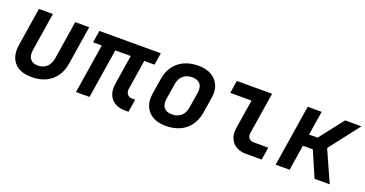

<svg xmlns="http://www.w3.org/2000/svg" viewBox="-32 -1082 3070 1615"><g transform="rotate(20 1502.5 -275.0)"><path d="M254 10Q149 10 98.5 -48.5Q48 -107 64 -208L118 -550H243L189 -209Q181 -156 202.5 -127.5Q224 -99 271 -99Q319 -99 350 -127.5Q381 -156 389 -209L443 -550H568L514 -208Q498 -104 430 -47Q362 10 254 10Z M1092 5Q1007 5 965.5 -45.5Q924 -96 938 -182L979 -442H841L771 0H650L720 -442H642L659 -550H1209L1192 -442H1100L1059 -182Q1053 -147 1069 -128Q1085 -109 1116 -109H1140L1122 5Z M1454 10Q1385 10 1338 -17Q1291 -44 1270.5 -92.5Q1250 -141 1260 -206L1282 -344Q1298 -447 1367 -503.5Q1436 -560 1545 -560Q1614 -560 1661 -533Q1708 -506 1729 -457.5Q1750 -409 1739 -345L1717 -206Q1700 -103 1631.5 -46.5Q1563 10 1454 10ZM1472 -99Q1521 -99 1552.5 -126.5Q1584 -154 1592 -206L1614 -344Q1622 -396 1599.5 -423.5Q1577 -451 1527 -451Q1478 -451 1446.5 -423.5Q1415 -396 1407 -344L1385 -206Q1377 -154 1399.5 -126.5Q1422 -99 1472 -99Z M2173 0Q2092 0 2050 -49Q2008 -98 2021 -178L2062 -437H1872L1889 -550H2205L2146 -178Q2141 -149 2156 -131Q2171 -113 2200 -113H2330L2312 0Z M2437 0 2524 -550H2649L2614 -334H2691L2859 -550H3005L2796 -280L2921 0H2785L2687 -228H2598L2562 0Z"/></g></svg>

Font: JetBrains Mono NL
Style: Bold Italic
Weight: 700
Italic angle: -9°
Designer: Philipp Nurullin, Konstantin Bulenkov
Foundry: JetBrains
Version: Version 2.304; ttfautohint (v1.8.4.7-5d5b)